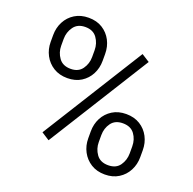

<svg xmlns="http://www.w3.org/2000/svg" viewBox="-128 -850 993 990"><g transform="rotate(20 368.0 -355.5)"><path d="M52.2 -536.6V-574.2Q52.2 -614.7 69.6 -647.9Q86.9 -681.2 119.1 -701.2Q151.4 -721.2 194.8 -721.2Q239.3 -721.2 271 -701.2Q302.7 -681.2 320.1 -647.9Q337.4 -614.7 337.4 -574.2V-536.6Q337.4 -497.1 320.3 -463.9Q303.2 -430.7 271.5 -410.6Q239.7 -390.6 195.8 -390.6Q151.9 -390.6 119.6 -410.6Q87.4 -430.7 69.8 -463.9Q52.2 -497.1 52.2 -536.6ZM109.9 -574.2V-536.6Q109.9 -500.5 131.1 -470.9Q152.3 -441.4 195.8 -441.4Q238.3 -441.4 259 -470.7Q279.8 -500 279.8 -536.6V-574.2Q279.8 -611.3 258.8 -640.9Q237.8 -670.4 194.8 -670.4Q152.3 -670.4 131.1 -640.9Q109.9 -611.3 109.9 -574.2ZM562.5 -612.3 215.3 -56.6 171.9 -84.5 519 -640.1ZM404.3 -136.2V-174.3Q404.3 -214.4 421.6 -247.6Q439 -280.8 470.9 -300.8Q502.9 -320.8 546.4 -320.8Q590.8 -320.8 622.8 -300.8Q654.8 -280.8 672.1 -247.6Q689.5 -214.4 689.5 -174.3V-136.2Q689.5 -96.2 672.1 -63Q654.8 -29.8 623 -9.8Q591.3 10.3 547.4 10.3Q503.4 10.3 471.4 -9.8Q439.5 -29.8 421.9 -63Q404.3 -96.2 404.3 -136.2ZM461.9 -174.3V-136.2Q461.9 -99.6 482.9 -70.1Q503.9 -40.5 547.4 -40.5Q590.8 -40.5 611.3 -69.8Q631.8 -99.1 631.8 -136.2V-174.3Q631.8 -212.4 610.8 -241.2Q589.8 -270 546.4 -270Q503.9 -270 482.9 -241.2Q461.9 -212.4 461.9 -174.3Z"/></g></svg>

Font: Vazirmatn RD UI Light
Style: Regular
Weight: 300
Designer: Saber Rastikerdar
Foundry: Saber Rastikerdar
Version: Version 33.003